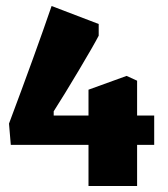

<svg xmlns="http://www.w3.org/2000/svg" viewBox="-20 -517 559 640"><path d="M275 -34H16L10 -105Q100 -345 152 -497L309 -437V-398Q293 -367 243 -283Q193 -199 159 -146V-132H275V-218L402 -264L437 -248V-132H494V-34H437V103H275Z"/></svg>

Font: Grenze Black
Style: Regular
Weight: 900
Designer: Renata Polastri
Foundry: Omnibus-Type
Version: Version 1.002; ttfautohint (v1.8)